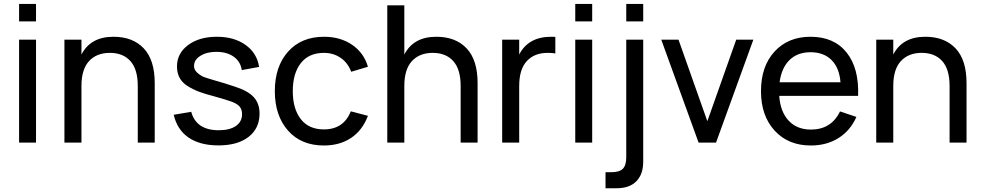

<svg xmlns="http://www.w3.org/2000/svg" viewBox="-20 -748 5149 1007"><path d="M168.9 -635.7H80.1V-727.5H168.9ZM168.9 0H80.1V-540H168.9Z M702.6 0V-296.9Q702.6 -384.3 664.1 -427.5Q625.5 -470.7 556.2 -470.7Q486.8 -470.7 447 -427.5Q407.2 -384.3 407.2 -296.9V0H317.9V-540H407.2V-461.9Q455.1 -555.2 575.2 -555.2Q676.3 -555.2 733.9 -494.4Q791.5 -433.6 791.5 -312V0Z M1126 14.6Q1029.3 14.6 969.2 -26.4Q909.2 -67.4 891.1 -146L982.9 -161.6Q1009.3 -64.9 1127.4 -64.9Q1184.6 -64.9 1217 -87.2Q1249.5 -109.4 1249.5 -149.4Q1249.5 -172.4 1238 -187.5Q1226.6 -202.6 1195.8 -214.4Q1164.1 -226.1 1101.6 -243.2Q1054.7 -255.4 1024.2 -266.8Q993.7 -278.3 964.8 -296.1Q936 -314 922.1 -339.6Q908.2 -365.2 908.2 -399.4Q908.2 -468.3 966.6 -511.7Q1024.9 -555.2 1117.7 -555.2Q1208 -555.2 1268.1 -512.2Q1328.1 -469.2 1338.9 -397L1248 -380.4Q1241.7 -424.8 1206.1 -450.4Q1170.4 -476.1 1114.3 -476.1Q1064.5 -476.1 1031 -455.1Q997.6 -434.1 997.6 -401.9Q997.6 -381.3 1015.6 -365.7Q1033.7 -350.1 1049.3 -344.2Q1064.9 -338.4 1100.1 -328.1Q1106.4 -326.2 1109.4 -325.2Q1149.4 -314.5 1213.9 -293Q1281.7 -271 1311.5 -237.8Q1341.3 -204.6 1341.3 -152.3Q1341.3 -74.7 1283.7 -30Q1226.1 14.6 1126 14.6Z M1678.7 15.1Q1559.6 15.1 1490.5 -63.2Q1421.4 -141.6 1421.4 -270Q1421.4 -399.4 1491 -477.3Q1560.5 -555.2 1679.7 -555.2Q1765.1 -555.2 1826.9 -512.9Q1888.7 -470.7 1909.7 -397.9L1821.8 -371.6Q1804.7 -418.5 1766.6 -444.6Q1728.5 -470.7 1678.7 -470.7Q1600.1 -470.7 1557.9 -417Q1515.6 -363.3 1515.6 -270Q1515.6 -177.2 1557.6 -123.3Q1599.6 -69.3 1678.7 -69.3Q1782.2 -69.3 1819.8 -164.1L1909.7 -140.6Q1881.3 -64.9 1821.8 -24.9Q1762.2 15.1 1678.7 15.1Z M2396 0V-296.9Q2396 -384.3 2357.4 -427.5Q2318.8 -470.7 2249.5 -470.7Q2180.2 -470.7 2140.4 -427.5Q2100.6 -384.3 2100.6 -296.9V0H2011.2V-720.2H2100.6V-461.9Q2148.4 -555.2 2268.6 -555.2Q2369.6 -555.2 2427.2 -494.4Q2484.9 -433.6 2484.9 -312V0Z M2892.6 -554.7V-467.8Q2875 -470.7 2852.1 -470.7Q2782.7 -470.7 2742.9 -427.5Q2703.1 -384.3 2703.1 -296.9V0H2613.8V-540H2703.1V-461.9Q2751 -555.2 2871.1 -555.2Q2885.7 -555.2 2892.6 -554.7Z M3085.9 -635.7H2997.1V-727.5H3085.9ZM3085.9 0H2997.1V-540H3085.9Z M3353.5 -635.7H3264.6V-727.5H3353.5ZM3213.9 239.3H3155.8V155.3H3185.1Q3228.5 155.3 3246.6 137.2Q3264.6 119.1 3264.6 76.2V-540H3353.5V100.1Q3353.5 166 3317.6 202.6Q3281.7 239.3 3213.9 239.3Z M3735.4 0H3644L3448.2 -540H3538.6L3689.9 -112.3L3841.3 -540H3931.2Z M4232.9 -68.4Q4339.8 -68.4 4385.7 -163.6L4471.7 -134.8Q4439.9 -63 4377.7 -23.9Q4315.4 15.1 4232.9 15.1Q4114.3 15.1 4042.7 -63Q3971.2 -141.1 3971.2 -270Q3971.2 -399.9 4042.2 -477.5Q4113.3 -555.2 4231 -555.2Q4354.5 -555.2 4420.4 -472.4Q4486.3 -389.6 4480.5 -245.1H4066.9Q4072.8 -161.6 4116.5 -115Q4160.2 -68.4 4232.9 -68.4ZM4068.8 -316.4H4388.2Q4382.3 -392.1 4341.3 -433.1Q4300.3 -474.1 4231 -474.1Q4162.6 -474.1 4120.6 -432.9Q4078.6 -391.6 4068.8 -316.4Z M4960.4 0V-296.9Q4960.4 -384.3 4921.9 -427.5Q4883.3 -470.7 4814 -470.7Q4744.6 -470.7 4704.8 -427.5Q4665 -384.3 4665 -296.9V0H4575.7V-540H4665V-461.9Q4712.9 -555.2 4833 -555.2Q4934.1 -555.2 4991.7 -494.4Q5049.3 -433.6 5049.3 -312V0Z"/></svg>

Font: Vela Sans Med
Style: Regular
Weight: 500
Designer: Principal design: Mikhail Sharanda - project Manrope.
Design modification: Ravid Balaliev
Foundry: Mikhail Sharanda
Version: Version 1.001